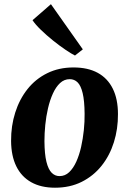

<svg xmlns="http://www.w3.org/2000/svg" viewBox="-20 -884 617 918"><path d="M331.5 -561.5Q400 -561.5 447.2 -535.8Q494.5 -510 519.2 -460.2Q544 -410.5 544 -338.5Q544.5 -267.5 524.5 -203.8Q504.5 -140 465.5 -91.2Q426.5 -42.5 370.5 -14.5Q314.5 13.5 243 13.5Q176 13.5 129.2 -12.8Q82.5 -39 58 -88.8Q33.5 -138.5 33 -210Q32.5 -282 52.8 -345.8Q73 -409.5 111.5 -458Q150 -506.5 205.8 -534Q261.5 -561.5 331.5 -561.5ZM313.5 -505.5Q287 -505.5 267 -486.8Q247 -468 232.8 -436.5Q218.5 -405 209.5 -366.2Q200.5 -327.5 196.5 -286.8Q192.5 -246 192.5 -209Q193 -147 202 -110.5Q211 -74 227 -58Q243 -42 264.5 -42Q291 -42 310.8 -60.8Q330.5 -79.5 344.8 -111Q359 -142.5 367.8 -181.5Q376.5 -220.5 380.8 -261.5Q385 -302.5 384.5 -340Q384 -402.5 375.2 -438.8Q366.5 -475 351 -490.2Q335.5 -505.5 313.5 -505.5ZM338.5 -618.5Q322 -626.5 293.5 -645.8Q265 -665 233.2 -690.5Q201.5 -716 175 -741.8Q148.5 -767.5 135.5 -787.5L223.5 -864L376 -648Z"/></svg>

Font: Merriweather 36pt ExtraBold
Style: Italic
Weight: 800
Italic angle: -7.8°
Version: Version 2.101